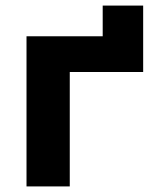

<svg xmlns="http://www.w3.org/2000/svg" viewBox="-20 -668 542 688"><path d="M75 0H230V-410H493V-648H348V-538H75Z"/></svg>

Font: AWKNG-Font
Style: Bold
Weight: 700
Designer: Awakening Church
Foundry: Awakening Church
Version: Version 1.700;PS 001.700;hotconv 1.0.88;makeotf.lib2.5.64775